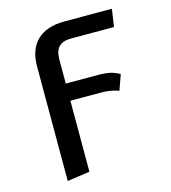

<svg xmlns="http://www.w3.org/2000/svg" viewBox="-113 -633 841 946"><g transform="rotate(-15 307.5 -160.0)"><path d="M311.8 -451.8Q270.3 -451.8 250.3 -431Q230.3 -410.3 230.3 -366.7V-244.1H392.8Q430.8 -244.1 455.6 -238.5Q480.5 -232.8 504.1 -219.5L476.4 -141.5Q455.4 -148.7 434.6 -152.6Q413.8 -156.4 384.1 -156.4H230.3V205.6L115.4 222.1V-363.1Q115.4 -448.7 163.3 -495.1Q211.3 -541.5 302.6 -541.5H545.1L531.8 -451.8Z"/></g></svg>

Font: Fira Code Fixed Medium
Style: Regular
Weight: 500
Monospace: yes
Designer: Carrois Corporate, Edenspiekermann AG, Nikita Prokopov
Foundry: Carrois Corporate, Edenspiekermann AG, Nikita Prokopov
Version: Version 5.002